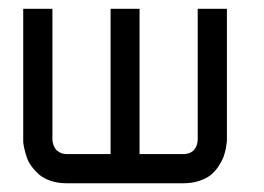

<svg xmlns="http://www.w3.org/2000/svg" viewBox="-20 -420 606 440"><path d="M433.1 -399.9H500V-100.1Q500 -98.1 499.8 -94.5Q499.5 -90.8 497.6 -80.3Q495.6 -69.8 492.2 -60.5Q488.8 -51.3 481.2 -39.6Q473.6 -27.8 463.6 -19.5Q453.6 -11.2 437 -5.6Q420.4 0 399.9 0H133.3Q112.8 0 96.2 -5.6Q79.6 -11.2 69.6 -20Q59.6 -28.8 52 -39.3Q44.4 -49.8 41 -60.5Q37.6 -71.3 35.6 -80.1Q33.7 -88.9 33.2 -94.7V-100.1V-399.9H100.1V-100.1Q100.1 -98.6 100.3 -96.4Q100.6 -94.2 102.3 -88.6Q104 -83 107.2 -78.6Q110.4 -74.2 117.2 -70.6Q124 -66.9 133.3 -66.9H233.4V-399.9H299.8V-66.9H399.9Q427.2 -66.9 432.6 -93.8Q433.1 -100.1 433.1 -100.1Z"/></svg>

Font: Malkor
Style: Regular
Weight: 400
Version: Version 1.3